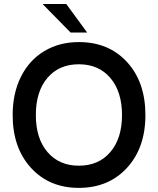

<svg xmlns="http://www.w3.org/2000/svg" viewBox="-20 -921 788 956"><path d="M372.5 14.5Q225 14.5 134 -85.5Q43 -185.5 43 -348Q43 -456 84.2 -538.8Q125.5 -621.5 200.5 -666.5Q275.5 -711.5 372.5 -711.5Q521.5 -711.5 612.8 -611.8Q704 -512 704 -348Q704 -185 612.2 -85.2Q520.5 14.5 372.5 14.5ZM158.5 -348Q158.5 -231.5 216.5 -163.8Q274.5 -96 372.5 -96Q471.5 -96 529.5 -164Q587.5 -232 587.5 -348Q587.5 -464.5 529.5 -532.8Q471.5 -601 372.5 -601Q274 -601 216.2 -533.2Q158.5 -465.5 158.5 -348ZM192 -901H310L414 -759H331.5Z"/></svg>

Font: HK Grotesk SemiBold
Style: Regular
Weight: 600
Designer: Alfredo Marco Pradil
Foundry: Hanken Design Co.
Version: Version 3.001;FEAKit 1.0